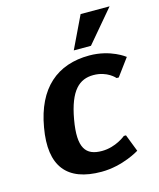

<svg xmlns="http://www.w3.org/2000/svg" viewBox="-108 -777 717 864"><g transform="rotate(-15 250.5 -345.0)"><path d="M334 -420C399 -420 432 -380 432 -380H442L501 -460C501 -460 439 -510 339 -510C189 -510 89 -425 59 -250C28 -75 98 10 258 10C358 10 437 -40 437 -40L406 -120H396C396 -120 349 -80 284 -80C209 -80 176 -120 199 -250C222 -380 269 -420 334 -420ZM350 -700 278 -550H358L485 -700Z"/></g></svg>

Font: Scada
Style: Bold Italic
Weight: 700
Designer: Jovanny Lemonad
Foundry: Jovanny Lemonad
Version: Version 3.005